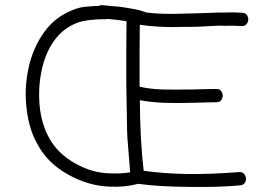

<svg xmlns="http://www.w3.org/2000/svg" viewBox="-20 -734 1071 751"><path d="M928 -684Q941 -683 946.5 -674Q952 -665 951 -655.5Q950 -646 943 -638.5Q936 -631 924 -632Q896 -634 879 -633.5Q862 -633 856 -633Q850 -634 832 -633.5Q814 -633 783 -631Q752 -629 733 -629H708Q650 -627 605 -629.5Q560 -632 527 -637Q527 -632 526.5 -606Q526 -580 526 -534V-395Q547 -390 569 -387.5Q591 -385 614 -384Q660 -383 732 -384Q769 -385 792 -385.5Q815 -386 826 -386Q839 -386 845 -378Q851 -370 851 -360Q851 -350 845 -342Q839 -334 826 -334Q817 -334 795 -333.5Q773 -333 738 -332Q668 -330 619.5 -332Q571 -334 527 -342Q528 -184 542 -66Q618 -55 710.5 -53.5Q803 -52 915 -61Q927 -62 934 -54.5Q941 -47 942 -37Q943 -27 937.5 -18.5Q932 -10 919 -9Q838 -1 716 -3Q599 -4 521 -15Q467 -1 408 -4Q325 -7 245 -52Q165 -97 126 -171Q93 -229 84 -309Q79 -351 81 -389Q83 -427 91 -465Q108 -546 152.5 -608Q197 -670 270 -697Q290 -705 313.5 -707.5Q337 -710 366 -711Q372 -714 380 -714Q422 -709 445 -708Q458 -706 472.5 -704Q487 -702 507 -698Q519 -696 531 -692.5Q543 -689 553 -685Q584 -681 621 -680Q658 -679 706 -681Q711 -681 730.5 -681.5Q750 -682 783 -683Q855 -686 858 -685Q863 -685 880.5 -685.5Q898 -686 928 -684ZM489 -60 481 -162Q478 -192 477 -224.5Q476 -257 476 -292L474 -407V-537Q474 -579 474.5 -607Q475 -635 475 -651Q440 -657 401 -660Q400 -659 393 -659Q356 -659 329.5 -655.5Q303 -652 288 -647Q230 -627 193 -576.5Q156 -526 142 -454Q135 -420 133.5 -385Q132 -350 135.5 -316Q139 -282 148.5 -251Q158 -220 172 -195Q204 -135 272 -96Q340 -57 410 -56Q432 -55 452 -56Q472 -57 489 -60Z"/></svg>

Font: Wynona
Style: Regular
Weight: 400
Italic angle: -12°
Designer: Kanati
Foundry: Kanati and Michael Everson
Version: Version 2.000